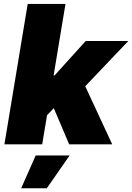

<svg xmlns="http://www.w3.org/2000/svg" viewBox="-20 -748 685 995"><path d="M199.2 -125 237.3 -357.4H263.2L424.3 -535.6H645L377.4 -254.4H322.3ZM2.9 0 123.5 -727.5H319.3L198.7 0ZM338.4 0 249 -210.4 399.4 -349.1 561.5 0ZM89.8 227.5 165 57.6H340.8L222.7 227.5Z"/></svg>

Font: Inter 20pt Black
Style: Italic
Weight: 900
Italic angle: -9.3988°
Version: Version 4.001;git-66647c0bb